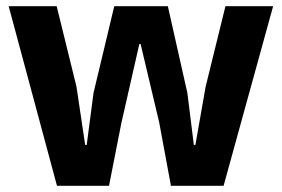

<svg xmlns="http://www.w3.org/2000/svg" viewBox="-20 -600 910 620"><path d="M164 0 8 -580H163L227 -320L255 -132H260L282 -300L349 -580H522L585 -300L606 -132H611L644 -320L708 -580H862L702 0H532L494 -205L434 -458H430L372 -203L332 0Z"/></svg>

Font: Menbere
Style: Regular
Weight: 400
Designer: Aleme Tadesse
Foundry: Sorkin Type Co
Version: Version 1.000